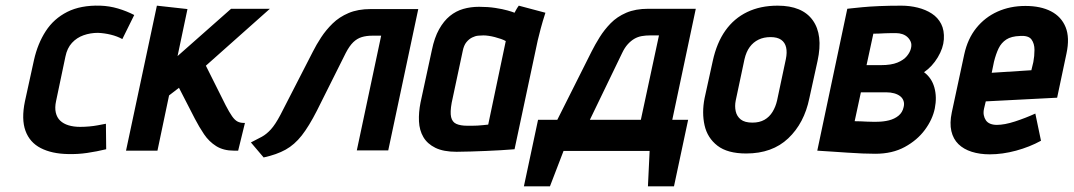

<svg xmlns="http://www.w3.org/2000/svg" viewBox="-20 -532 3791 678"><path d="M412 -394 454 -479Q427 -493 396.5 -502Q366 -511 334 -512Q265 -514 217.5 -490Q170 -466 141.5 -422Q113 -378 100 -320L68 -174Q55 -111 70 -70Q85 -29 124 -9Q163 11 220 12Q254 13 288 8Q322 3 355 -5L354 -95Q354 -95 346 -93.5Q338 -92 325 -89.5Q312 -87 295.5 -85.5Q279 -84 263 -84Q240 -84 222 -89.5Q204 -95 192.5 -106Q181 -117 177 -134.5Q173 -152 178 -175L211 -332Q217 -362 234 -380.5Q251 -399 275 -407.5Q299 -416 326 -416Q349 -415 371.5 -409.5Q394 -404 412 -394Z M777 -160 707 -300 933 -501H796L607 -334L642 -500L534 -512L425 0H536L577 -195L612 -222L668 -113Q683 -84 700.5 -58Q718 -32 743.5 -16Q769 0 806 0H821L845 -98H840Q828 -98 818.5 -103Q809 -108 799.5 -121.5Q790 -135 777 -160Z M1289 -500Q1244 -500 1211 -486Q1178 -472 1154.5 -449Q1131 -426 1114 -400Q1097 -374 1085 -350L970 -126Q952 -92 936.5 -75Q921 -58 904.5 -49Q888 -40 866 -29L911 24Q957 14 988.5 -3.5Q1020 -21 1045.5 -53.5Q1071 -86 1099 -141L1201 -345Q1214 -370 1227.5 -383Q1241 -396 1257.5 -401Q1274 -406 1295 -406H1326L1240 -1H1351L1457 -500Z M1906 -487 1812 -512Q1806 -504 1801.5 -495.5Q1797 -487 1797 -487Q1790 -490 1772.5 -495Q1755 -500 1729 -504Q1703 -508 1672 -508Q1642 -508 1616 -500.5Q1590 -493 1568.5 -475.5Q1547 -458 1530.5 -428.5Q1514 -399 1505 -355L1465 -170Q1458 -135 1459.5 -103.5Q1461 -72 1475 -48Q1489 -24 1517.5 -10Q1546 4 1592 4Q1615 4 1642.5 3Q1670 2 1697.5 1Q1725 0 1747.5 -1.5Q1770 -3 1783.5 -4Q1797 -5 1797 -5L1879 -390Q1883 -407 1889.5 -431.5Q1896 -456 1906 -487ZM1575 -169 1614 -352Q1618 -372 1627 -383Q1636 -394 1647 -399.5Q1658 -405 1668.5 -406Q1679 -407 1687 -407Q1695 -407 1705.5 -405.5Q1716 -404 1727.5 -401Q1739 -398 1749 -394.5Q1759 -391 1766 -387L1704 -92Q1694 -91 1684.5 -90Q1675 -89 1666 -88.5Q1657 -88 1648 -88Q1639 -88 1630 -88Q1606 -88 1591.5 -94.5Q1577 -101 1573 -118.5Q1569 -136 1575 -169Z M2354 -109 2437 -501H2269Q2224 -501 2191.5 -487Q2159 -473 2136.5 -450Q2114 -427 2097.5 -400.5Q2081 -374 2069 -350L1948 -109H1880L1830 126H1922L1970 1H2274L2268 126H2360L2410 -109ZM2063 -109 2177 -345Q2186 -364 2197 -376Q2208 -388 2220 -395Q2232 -402 2246 -404.5Q2260 -407 2276 -407H2307L2243 -109Z M2838 -185 2867 -317Q2887 -409 2850 -460.5Q2813 -512 2726 -512Q2665 -512 2618.5 -489.5Q2572 -467 2541.5 -424Q2511 -381 2497 -317L2468 -185Q2458 -134 2468 -89.5Q2478 -45 2513.5 -17.5Q2549 10 2615 10Q2707 10 2763.5 -43.5Q2820 -97 2838 -185ZM2755 -323 2724 -177Q2719 -155 2708 -137Q2697 -119 2679.5 -109Q2662 -99 2637 -99Q2610 -99 2596 -110Q2582 -121 2578 -139Q2574 -157 2578 -177L2609 -323Q2615 -349 2627.5 -366Q2640 -383 2658.5 -392Q2677 -401 2701 -401Q2725 -401 2738.5 -391.5Q2752 -382 2756 -364.5Q2760 -347 2755 -323Z M3243 -277Q3272 -297 3291.5 -329.5Q3311 -362 3313 -393Q3315 -425 3303.5 -447.5Q3292 -470 3270.5 -484Q3249 -498 3221 -505Q3193 -512 3163 -512Q3120 -512 3085 -510.5Q3050 -509 3024.5 -506.5Q2999 -504 2985.5 -502.5Q2972 -501 2972 -501L2866 0Q2866 0 2881 1Q2896 2 2920 3.5Q2944 5 2972 7Q3000 9 3026 10Q3052 11 3071 11Q3131 11 3175 -13Q3219 -37 3246 -73.5Q3273 -110 3281 -149Q3289 -189 3279.5 -223Q3270 -257 3243 -277ZM3145 -415Q3156 -415 3166.5 -411.5Q3177 -408 3184.5 -401Q3192 -394 3196 -384.5Q3200 -375 3197 -362Q3194 -348 3182.5 -334Q3171 -320 3149 -311Q3127 -302 3091 -302H3040L3064 -413Q3074 -413 3084.5 -413.5Q3095 -414 3105.5 -414.5Q3116 -415 3126 -415Q3136 -415 3145 -415ZM3076 -102Q3069 -102 3060 -102Q3051 -102 3041 -102.5Q3031 -103 3020 -103.5Q3009 -104 2998 -104L3020 -206H3110Q3125 -206 3137.5 -202.5Q3150 -199 3158.5 -192.5Q3167 -186 3170.5 -176Q3174 -166 3171 -154Q3167 -135 3153 -123.5Q3139 -112 3119 -107Q3099 -102 3076 -102Z M3455 -149 3461 -174 3713 -187 3746 -343Q3758 -399 3743 -436Q3728 -473 3691.5 -492Q3655 -511 3601 -511Q3547 -511 3502.5 -491Q3458 -471 3427.5 -433Q3397 -395 3385 -340L3341 -135Q3333 -97 3339.5 -69Q3346 -41 3364.5 -23Q3383 -5 3411.5 4Q3440 13 3475 13Q3520 13 3568 0Q3616 -13 3656 -35L3636 -131Q3601 -115 3564 -103Q3527 -91 3500 -91Q3487 -91 3477 -95Q3467 -99 3461.5 -107Q3456 -115 3454 -125.5Q3452 -136 3455 -149ZM3629 -313 3622 -284 3482 -275 3490 -314Q3497 -342 3506.5 -361.5Q3516 -381 3533.5 -392.5Q3551 -404 3582 -405Q3612 -407 3622.5 -392.5Q3633 -378 3633 -356Q3633 -334 3629 -313Z"/></svg>

Font: Advent Pro
Style: Bold Italic
Weight: 700
Italic angle: -12°
Designer: VivaRado, Andreas Kalpakidis
Foundry: VivaRado, Andreas Kalpakidis
Version: Version 3.000